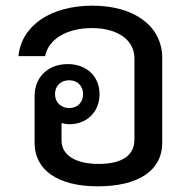

<svg xmlns="http://www.w3.org/2000/svg" viewBox="-20 -646 669 677"><path d="M325 11C468 11 552 -45 552 -142V-442C552 -552 456 -626 306 -626C160 -626 56 -557 45 -448H139C151 -509 217 -547 304 -547C395 -547 454 -505 454 -440V-154C454 -99 412 -68 328 -68C249 -68 197 -97 197 -151V-212C205 -210 215 -208 225 -208C286 -208 331 -251 331 -314C331 -377 285 -420 219 -420C150 -420 102 -375 102 -307V-142C102 -47 183 11 325 11ZM174 -314C174 -343 194 -363 224 -363C253 -363 273 -343 273 -314C273 -285 253 -265 224 -265C195 -265 174 -285 174 -314Z"/></svg>

Font: TPK Tissa Web Medium
Style: Regular
Weight: 500
Designer: Jacques Le Bailly, Suppakit Chalermlarp | Katatrad Co.,Ltd.
Foundry: Jacques Le Bailly, Cadson Demak Co.,Ltd.
Version: Version 5.000;Glyphs 3.1.2 (3151)